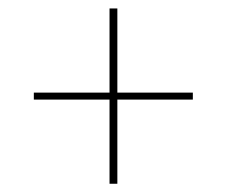

<svg xmlns="http://www.w3.org/2000/svg" viewBox="-20 -540 536 454"><path d="M257.5 -105.5H239V-520H257.5ZM60 -304.5V-321H436V-304.5Z"/></svg>

Font: Anek Gurmukhi Thin
Style: Regular
Weight: 250
Designer: Sarang Kulkarni (Gurmukhi), Yesha Goshar (Latin)
Foundry: Ek Type
Version: Version 1.003